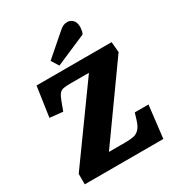

<svg xmlns="http://www.w3.org/2000/svg" viewBox="-219 -1089 1129 1225"><g transform="rotate(-30 345.0 -476.5)"><path d="M652 -623 280 -102H402Q434 -102 459.5 -106.5Q485 -111 503.5 -130Q522 -149 535 -192L549 -238H650L622 0H43V-77L422 -603H288Q254 -603 234.5 -599.5Q215 -596 202.5 -580Q190 -564 177 -527L156 -470L60 -480L92 -700H645ZM401 -924Q419 -940 432.5 -946.5Q446 -953 464 -953Q485 -953 502.5 -936.5Q520 -920 520 -885Q520 -875 517.5 -860.5Q515 -846 509 -835L282 -737L248 -791Z"/></g></svg>

Font: Literata 12pt ExtraBold
Style: Italic
Weight: 800
Italic angle: -2°
Designer: Latin by Veronika Burian and Jose Scaglione. Greek by Irene Vlachou. Cyrillic by Vera Evstafieva
Foundry: TypeTogether
Version: Version 3.002